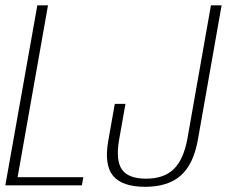

<svg xmlns="http://www.w3.org/2000/svg" viewBox="-36 -695 851 720"><path d="M-16 0H271L276.5 -30.5H30L144 -675H104ZM509 5.5Q593.5 5.5 641.5 -36.5Q689.5 -78.5 706 -170.5L795 -675H755L667 -176Q652.5 -96.5 615.5 -60.8Q578.5 -25 512 -25Q445.5 -25 421.5 -59Q397.5 -93 410.5 -170L434.5 -305.5H394.5L369.5 -164.5Q354.5 -75 388.8 -34.8Q423 5.5 509 5.5Z"/></svg>

Font: Anybody SemiCondensed ExtraLight
Style: Italic
Weight: 250
Width: 4
Italic angle: -10°
Version: Version 1.113;gftools[0.9.25]